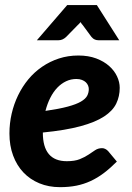

<svg xmlns="http://www.w3.org/2000/svg" viewBox="-20 -746 530 773"><path d="M18 0ZM462 -392.5Q462 -358 448 -329Q434 -300 399 -277Q364 -254 304 -237.8Q244 -221.5 152.5 -212.5V-211.5Q152.5 -97 249 -97Q281 -97 301.2 -105.2Q321.5 -113.5 336 -123.2Q350.5 -133 362.8 -141.2Q375 -149.5 391 -149.5Q398 -149.5 404.2 -146.2Q410.5 -143 415.5 -137.5L450.5 -95.5Q423.5 -68.5 398 -49.2Q372.5 -30 345 -17.2Q317.5 -4.5 287.5 1.5Q257.5 7.5 221.5 7.5Q176 7.5 138.5 -8Q101 -23.5 74.2 -51.8Q47.5 -80 32.8 -119.8Q18 -159.5 18 -208.5Q18 -249.5 27 -288.5Q36 -327.5 53 -362.5Q70 -397.5 94.2 -426.8Q118.5 -456 149.5 -477.2Q180.5 -498.5 217.2 -510.5Q254 -522.5 295.5 -522.5Q336 -522.5 367.2 -510.8Q398.5 -499 419.5 -480.2Q440.5 -461.5 451.2 -438.5Q462 -415.5 462 -392.5ZM287.5 -428Q265.5 -428 246 -418.8Q226.5 -409.5 210.5 -392.8Q194.5 -376 182.5 -352.2Q170.5 -328.5 163 -299.5Q218.5 -307.5 252.8 -316.8Q287 -326 305.8 -337Q324.5 -348 331 -360.5Q337.5 -373 337.5 -387.5Q337.5 -394.5 334.5 -401.8Q331.5 -409 325.5 -414.8Q319.5 -420.5 310 -424.2Q300.5 -428 287.5 -428ZM460 -584H376Q368.5 -584 361.8 -586.8Q355 -589.5 348.5 -597L313.5 -644.5Q311 -647 308.8 -650Q306.5 -653 304.5 -657Q301.5 -653 298.2 -650Q295 -647 292.5 -644.5L246 -597Q232 -584 216 -584H128.5L250.5 -725.5H370Z"/></svg>

Font: Lato Heavy
Style: Italic
Weight: 800
Italic angle: -7°
Designer: Lukasz Dziedzic
Foundry: tyPoland Lukasz Dziedzic
Version: Version 2.007; 2014-02-27